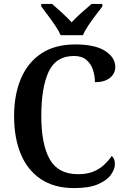

<svg xmlns="http://www.w3.org/2000/svg" viewBox="-20 -951 645 981"><path d="M359 10Q257 10 188.5 -36Q120 -82 86 -164.5Q52 -247 52 -358Q52 -467 87 -549.5Q122 -632 191.5 -678Q261 -724 364 -724Q466 -724 517.5 -690.5Q569 -657 569 -609Q569 -575 541.5 -553Q514 -531 465 -531Q465 -563 455 -594Q445 -625 421.5 -645Q398 -665 358 -665Q266 -665 228.5 -584.5Q191 -504 191 -358Q191 -214 234 -137.5Q277 -61 379 -61Q425 -61 457.5 -74.5Q490 -88 512.5 -109.5Q535 -131 551 -154Q567 -141 567 -113Q567 -87 547 -58.5Q527 -30 481.5 -10Q436 10 359 10ZM290 -771Q280 -794 262 -820.5Q244 -847 224.5 -873Q205 -899 191 -918V-931H246Q268 -912 296.5 -886Q325 -860 346 -837Q367 -860 396.5 -886Q426 -912 448 -931H503V-918Q488 -899 468.5 -873Q449 -847 431 -820.5Q413 -794 404 -771Z"/></svg>

Font: Noto Serif Bengali SemiCondensed SemiBold
Style: Regular
Weight: 600
Width: 4
Designer: Juan Bruce, Universal Thirst, Indian Type Foundry and the Monotype Design Team.
Foundry: Monotype Imaging Inc.
Version: Version 2.003; ttfautohint (v1.8.4.7-5d5b)